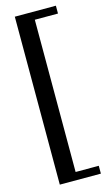

<svg xmlns="http://www.w3.org/2000/svg" viewBox="-138 -795 581 1016"><g transform="rotate(-15 152.0 -287.0)"><path d="M56.2 172.9V-747.1H281.2V-704.1H154.3V129.9H281.2V172.9Z"/></g></svg>

Font: Elstob 6pt SemiBold
Style: Regular
Weight: 600
Designer: Peter S. Baker
Version: Version 1.015